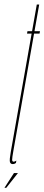

<svg xmlns="http://www.w3.org/2000/svg" viewBox="-66 -742 202 874"><path d="M-7.5 5Q-18 5 -20.8 -4.5Q-23.5 -14 -17 -50L78 -589H57L59 -600H80L101.5 -721.5H112.5L91 -600H116L114 -589H89L-4.5 -59Q-11 -23 -10.8 -14.5Q-10.5 -6 -3.5 -6Q1.5 -6 8.5 -11L6.5 0Q-0.5 5 -7.5 5ZM-45.7 112.9 -2.5 45.9H15.6L-37.4 112.9Z"/></svg>

Font: Anybody UltraCondensed Thin
Style: Italic
Weight: 100
Width: 1
Italic angle: -10°
Designer: Tyler Finck
Foundry: Etcetera Type Company
Version: Version 1.010; ttfautohint (v1.8.3) -l 8 -r 50 -G 200 -x 14 